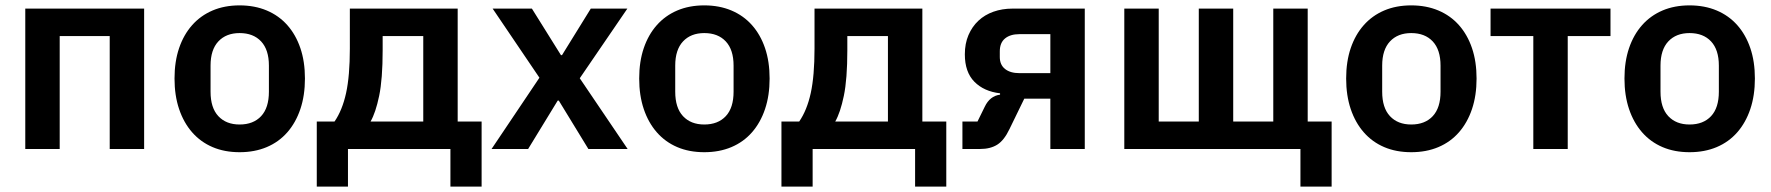

<svg xmlns="http://www.w3.org/2000/svg" viewBox="-20 -554 6585 714"><path d="M74 -522H516V0H388V-420H202V0H74Z M871 12Q815 12 770.5 -7Q726 -26 694.5 -62Q663 -98 646 -148.5Q629 -199 629 -262Q629 -325 646 -375Q663 -425 694.5 -460.5Q726 -496 770.5 -515Q815 -534 871 -534Q927 -534 972 -515Q1017 -496 1048.5 -460.5Q1080 -425 1097 -375Q1114 -325 1114 -262Q1114 -199 1097 -148.5Q1080 -98 1048.5 -62Q1017 -26 972 -7Q927 12 871 12ZM871 -91Q922 -91 951 -122Q980 -153 980 -213V-310Q980 -369 951 -400Q922 -431 871 -431Q821 -431 792 -400Q763 -369 763 -310V-213Q763 -153 792 -122Q821 -91 871 -91Z M1158 -102H1224Q1253 -144 1267 -208Q1281 -272 1281 -373V-522H1682V-102H1771V140H1655V0H1274V140H1158ZM1554 -102V-420H1403V-367Q1403 -260 1390 -197.5Q1377 -135 1358 -102Z M1808 0 1986 -265 1812 -522H1958L2066 -349H2070L2177 -522H2313L2136 -263L2314 0H2168L2058 -180H2054L1944 0Z M2599 12Q2543 12 2498.5 -7Q2454 -26 2422.5 -62Q2391 -98 2374 -148.5Q2357 -199 2357 -262Q2357 -325 2374 -375Q2391 -425 2422.5 -460.5Q2454 -496 2498.5 -515Q2543 -534 2599 -534Q2655 -534 2700 -515Q2745 -496 2776.5 -460.5Q2808 -425 2825 -375Q2842 -325 2842 -262Q2842 -199 2825 -148.5Q2808 -98 2776.5 -62Q2745 -26 2700 -7Q2655 12 2599 12ZM2599 -91Q2650 -91 2679 -122Q2708 -153 2708 -213V-310Q2708 -369 2679 -400Q2650 -431 2599 -431Q2549 -431 2520 -400Q2491 -369 2491 -310V-213Q2491 -153 2520 -122Q2549 -91 2599 -91Z M2886 -102H2952Q2981 -144 2995 -208Q3009 -272 3009 -373V-522H3410V-102H3499V140H3383V0H3002V140H2886ZM3282 -102V-420H3131V-367Q3131 -260 3118 -197.5Q3105 -135 3086 -102Z M3559 -102H3615L3642 -157Q3661 -197 3699 -202V-207Q3639 -214 3603.5 -250Q3568 -286 3568 -352Q3568 -392 3581.5 -423.5Q3595 -455 3618.5 -477Q3642 -499 3674.5 -510.5Q3707 -522 3745 -522H4014V0H3886V-187H3789L3734 -74Q3714 -32 3688.5 -16Q3663 0 3625 0H3559ZM3886 -282V-427H3771Q3737 -427 3717.5 -411Q3698 -395 3698 -363V-342Q3698 -313 3717.5 -297.5Q3737 -282 3771 -282Z M4816 0H4161V-522H4289V-102H4438V-522H4566V-102H4715V-522H4843V-102H4932V140H4816Z M5228 12Q5172 12 5127.5 -7Q5083 -26 5051.5 -62Q5020 -98 5003 -148.5Q4986 -199 4986 -262Q4986 -325 5003 -375Q5020 -425 5051.5 -460.5Q5083 -496 5127.5 -515Q5172 -534 5228 -534Q5284 -534 5329 -515Q5374 -496 5405.5 -460.5Q5437 -425 5454 -375Q5471 -325 5471 -262Q5471 -199 5454 -148.5Q5437 -98 5405.5 -62Q5374 -26 5329 -7Q5284 12 5228 12ZM5228 -91Q5279 -91 5308 -122Q5337 -153 5337 -213V-310Q5337 -369 5308 -400Q5279 -431 5228 -431Q5178 -431 5149 -400Q5120 -369 5120 -310V-213Q5120 -153 5149 -122Q5178 -91 5228 -91Z M5682 -420H5523V-522H5969V-420H5810V0H5682Z M6263 12Q6207 12 6162.5 -7Q6118 -26 6086.5 -62Q6055 -98 6038 -148.5Q6021 -199 6021 -262Q6021 -325 6038 -375Q6055 -425 6086.5 -460.5Q6118 -496 6162.5 -515Q6207 -534 6263 -534Q6319 -534 6364 -515Q6409 -496 6440.5 -460.5Q6472 -425 6489 -375Q6506 -325 6506 -262Q6506 -199 6489 -148.5Q6472 -98 6440.5 -62Q6409 -26 6364 -7Q6319 12 6263 12ZM6263 -91Q6314 -91 6343 -122Q6372 -153 6372 -213V-310Q6372 -369 6343 -400Q6314 -431 6263 -431Q6213 -431 6184 -400Q6155 -369 6155 -310V-213Q6155 -153 6184 -122Q6213 -91 6263 -91Z"/></svg>

Font: IBM Plex Sans SmBld
Style: Regular
Weight: 600
Designer: Mike Abbink, Paul van der Laan, Pieter van Rosmalen
Foundry: Bold Monday
Version: Version 3.005